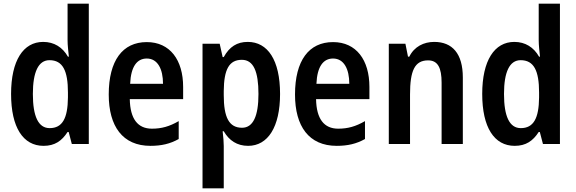

<svg xmlns="http://www.w3.org/2000/svg" viewBox="-20 -846 3120 1040"><path d="M216 -56C277 -56 315 -83 346 -131H352L369 -66H461V-826H346V-628C346 -600 350 -570 353 -539H348C319 -590 273 -619 214 -619C106 -619 40 -518 40 -337C40 -156 105 -56 216 -56ZM249 -152C188 -152 158 -215 158 -337C158 -456 188 -520 248 -520C320 -520 348 -463 348 -345V-318C347 -205 318 -152 249 -152Z M775 -618C644 -618 569 -518 569 -334C569 -162 644 -56 795 -56C854 -56 902 -67 948 -93V-190C898 -161 855 -149 803 -149C726 -149 685 -202 683 -309H972V-375C972 -521 901 -618 775 -618ZM775 -529C834 -529 863 -472 863 -392H685C689 -487 723 -529 775 -529Z M1322 -619C1264 -619 1223 -593 1192 -537H1186L1170 -609H1077V174H1192V-55C1192 -74 1190 -102 1186 -135H1192C1221 -85 1264 -56 1324 -56C1431 -56 1497 -158 1497 -337C1497 -521 1430 -619 1322 -619ZM1290 -522C1353 -522 1380 -459 1380 -337C1380 -217 1351 -154 1291 -154C1220 -154 1192 -211 1192 -331V-353C1193 -470 1221 -522 1290 -522Z M1784 -618C1653 -618 1578 -518 1578 -334C1578 -162 1653 -56 1804 -56C1863 -56 1911 -67 1957 -93V-190C1907 -161 1864 -149 1812 -149C1735 -149 1694 -202 1692 -309H1981V-375C1981 -521 1910 -618 1784 -618ZM1784 -529C1843 -529 1872 -472 1872 -392H1694C1698 -487 1732 -529 1784 -529Z M2332 -619C2276 -619 2224 -594 2197 -539H2190L2176 -609H2086V-66H2201V-334C2201 -463 2226 -519 2299 -519C2352 -519 2372 -478 2372 -398V-66H2487V-426C2487 -556 2430 -619 2332 -619Z M2768 -56C2829 -56 2867 -83 2898 -131H2904L2921 -66H3013V-826H2898V-628C2898 -600 2902 -570 2905 -539H2900C2871 -590 2825 -619 2766 -619C2658 -619 2592 -518 2592 -337C2592 -156 2657 -56 2768 -56ZM2801 -152C2740 -152 2710 -215 2710 -337C2710 -456 2740 -520 2800 -520C2872 -520 2900 -463 2900 -345V-318C2899 -205 2870 -152 2801 -152Z"/></svg>

Font: Noto Sans Malayalam UI Condensed SemiBold
Style: Regular
Weight: 600
Width: 3
Designer: Jelle Bosma - Monotype Design Team
Foundry: Monotype Imaging Inc.
Version: Version 2.104